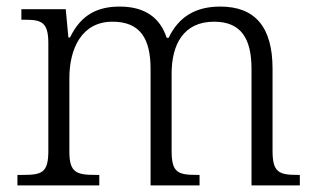

<svg xmlns="http://www.w3.org/2000/svg" viewBox="-20 -564 960 584"><path d="M33 0H282V-32H271C214 -32 191 -38 191 -102V-326C191 -417 229 -498 322 -498C407 -498 438 -446 438 -354V0H587V-32H579C521 -32 502 -39 502 -105V-340C502 -427 537 -498 631 -498C714 -498 745 -446 745 -354V0H892V-32H886C829 -32 809 -39 809 -105V-355C809 -483 755 -544 650 -544C576 -544 524 -514 493 -449H487C467 -510 421 -544 344 -544C279 -544 227 -521 193 -450H188L180 -536H45V-504H55C106 -504 127 -497 127 -433V-105C127 -39 108 -32 50 -32H33Z"/></svg>

Font: Noto Serif Devanagari Light
Style: Regular
Weight: 300
Designer: Universal Thirst, Indian Type Foundry and the Monotype Design Team
Foundry: Monotype Imaging Inc.
Version: Version 2.004